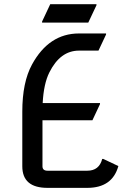

<svg xmlns="http://www.w3.org/2000/svg" viewBox="-20 -909 617 929"><path d="M210 0Q87.9 0 87.9 -104.5V-368.7Q87.9 -510.7 134.8 -596.7Q216.8 -747.1 362.3 -747.1H493.2V-742.2L456.5 -664.1H362.3Q271.5 -664.1 218.8 -558.6Q191.4 -503.9 186.5 -410.2H463.9V-405.3L427.2 -327.1H185.5V-104.5Q185.5 -83 210 -83H402.3Q460 -83 474.6 -140.1H479.5L552.7 -105.5Q523.4 0 402.3 0ZM183.6 -799.8V-804.7L223.1 -888.7H446.8V-883.8L407.2 -799.8Z"/></svg>

Font: Nova Oval
Style: Book
Weight: 400
Version: Version 2.000